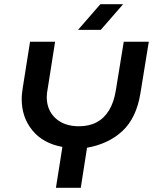

<svg xmlns="http://www.w3.org/2000/svg" viewBox="-20 -900 747 920"><path d="M248 0 279 -196Q186 -213 135 -275.5Q84 -338 84 -425Q84 -438 85.5 -452Q87 -466 89 -479L124 -700H244L209 -478Q207 -468 205.5 -456.5Q204 -445 204 -436Q204 -372 246 -333.5Q288 -295 358 -295Q407 -295 443 -314Q479 -333 502.5 -371.5Q526 -410 535 -467L573 -700H693L653 -454Q634 -336 568 -273.5Q502 -211 397 -192L367 0ZM354 -757 461 -880H570L463 -757Z"/></svg>

Font: MuseoModerno Thin Medium
Style: Italic
Weight: 500
Italic angle: -9°
Version: Version 1.003